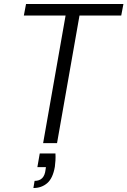

<svg xmlns="http://www.w3.org/2000/svg" viewBox="-20 -720 641 966"><path d="M197 0 310 -642H100L111 -700H601L590 -642H380L267 0ZM148 226 154 190Q179 190 192.5 176Q206 162 209 135L211 121H168L180 52H259Q260 70 259 87.5Q258 105 256 119Q246 177 217.5 201.5Q189 226 148 226Z"/></svg>

Font: DM Sans 10pt Light
Style: Italic
Weight: 300
Italic angle: -10°
Version: Version 4.004;gftools[0.9.30]